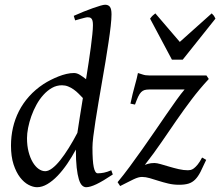

<svg xmlns="http://www.w3.org/2000/svg" viewBox="-20 -762 920 802"><path d="M303.2 -207Q307.6 -236.3 313.5 -273.7Q319.3 -311 326.2 -352.5Q317.9 -361.3 308.3 -370.8Q298.8 -380.4 287.8 -388.2Q276.9 -396 264.6 -400.9Q252.4 -405.8 238.8 -405.8Q216.3 -405.8 197 -394.8Q177.7 -383.8 161.4 -365.7Q145 -347.7 132.3 -324.5Q119.6 -301.3 110.8 -276.6Q102.1 -252 97.4 -228Q92.8 -204.1 92.8 -185.1Q92.8 -153.3 99.4 -127.9Q106 -102.5 116.7 -84.5Q127.4 -66.4 141.1 -56.6Q154.8 -46.9 168.9 -46.9Q182.1 -46.9 198.2 -59.1Q214.4 -71.3 231.7 -93Q249 -114.7 267.3 -144Q285.6 -173.3 303.2 -207ZM451.2 -33.2Q409.7 -5.4 383.1 7.3Q356.4 20 339.8 20Q330.6 20 322.8 12.5Q314.9 4.9 309.3 -13.4Q303.7 -31.7 300.3 -62Q296.9 -92.3 296.9 -137.2Q280.3 -106.4 261 -78.1Q241.7 -49.8 220.7 -27.8Q199.7 -5.9 177.7 7.1Q155.8 20 134.8 20Q118.2 20 99.1 10Q80.1 0 63.7 -21.2Q47.4 -42.5 36.6 -75.4Q25.9 -108.4 25.9 -153.8Q25.9 -192.4 34.2 -228.8Q42.5 -265.1 59.3 -298.1Q76.2 -331.1 101.8 -359.6Q127.4 -388.2 162.1 -411.1Q175.8 -419.9 191.7 -428Q207.5 -436 224.1 -442.6Q240.7 -449.2 257.3 -453.1Q273.9 -457 289.1 -457Q301.3 -457 314 -449.2Q326.7 -441.4 339.4 -431.2Q345.2 -466.8 350.3 -501Q355.5 -535.2 359.4 -564.7Q363.3 -594.2 365.7 -618.2Q368.2 -642.1 368.2 -657.2Q368.2 -668.5 366.5 -675Q364.7 -681.6 361.6 -684.8Q358.4 -688 354.5 -689Q350.6 -689.9 346.2 -689.9Q341.8 -689.9 333.3 -687.7Q324.7 -685.5 315.9 -683.1Q305.7 -680.2 293.9 -676.8L288.1 -695.8Q308.6 -705.1 329.3 -713.4Q350.1 -721.7 367.9 -728Q385.7 -734.4 399.4 -738.3Q413.1 -742.2 418.9 -742.2Q432.6 -742.2 439.2 -733.4Q445.8 -724.6 445.8 -702.1Q445.8 -683.1 442.4 -652.8Q439 -622.6 433.3 -585Q427.7 -547.4 420.7 -504.9Q413.6 -462.4 406 -419.2Q398.4 -376 391.4 -334Q384.3 -292 378.7 -255.9Q373 -219.7 369.6 -191.2Q366.2 -162.6 366.2 -146Q366.2 -89.4 371.6 -63.7Q377 -38.1 388.2 -38.1Q400.9 -38.1 414.3 -40.8Q427.7 -43.5 444.8 -50.8ZM852.1 -432.1Q812 -388.7 779.8 -345.9Q747.6 -303.2 717 -259Q686.5 -214.8 655 -168.7Q623.5 -122.6 585 -73.2Q586.4 -74.2 598.1 -77.6Q609.9 -81.1 625 -81.1Q634.8 -81.1 651.1 -76.4Q667.5 -71.8 687 -65.9Q706.5 -60.1 726.8 -55.4Q747.1 -50.8 765.1 -50.8Q769.5 -50.8 775.9 -52Q782.2 -53.2 789.6 -58.6Q796.9 -64 805.7 -74.7Q814.5 -85.4 824.2 -104L841.3 -94.2Q827.6 -64 817.4 -43.9Q807.1 -23.9 795.2 -12Q783.2 0 767.6 4.9Q752 9.8 728 9.8Q704.1 9.8 682.6 4.6Q661.1 -0.5 642.1 -6.6Q623 -12.7 605.7 -17.8Q588.4 -22.9 573.2 -22.9Q565.4 -22.9 557.1 -20.5Q548.8 -18.1 538.3 -13.2Q527.8 -8.3 514.2 -1.2Q500.5 5.9 481.9 15.1L471.2 -1Q495.6 -30.3 521.7 -65.7Q547.9 -101.1 574.2 -138.4Q600.6 -175.8 626.2 -213.1Q651.9 -250.5 674.8 -283.9Q697.8 -317.4 717.3 -344.5Q736.8 -371.6 751 -388.2H604Q592.3 -388.2 584.2 -386Q576.2 -383.8 569.6 -377.2Q563 -370.6 557.1 -358.2Q551.3 -345.7 543.9 -325.2L524.9 -329.1Q534.2 -373 543.2 -404.5Q552.2 -436 556.2 -457Q565.4 -454.6 576.2 -450.7Q586.9 -446.8 604 -446.8H842.3ZM743.2 -512.7H698.2L606.9 -684.1Q613.8 -693.4 617.7 -696.8Q621.6 -700.2 628.9 -706.1L731 -586.9L864.3 -706.1Q870.1 -700.7 872.8 -697Q875.5 -693.4 879.9 -684.1Z"/></svg>

Font: Gentium Plus
Style: Italic
Weight: 400
Italic angle: -8°
Designer: J. Victor Gaultney, Annie Olsen, Iska Routamaa
Foundry: SIL International
Version: Version 1.510